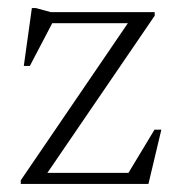

<svg xmlns="http://www.w3.org/2000/svg" viewBox="-20 -456 440 476"><path d="M31.5 0V-9L297 -398.5H109.5L54 -292.5H39L59 -436H69L105.5 -426H363.5V-417L97.5 -27.5H298.5L363 -134.5H380L348 0Z"/></svg>

Font: Newsreader Text Light
Style: Regular
Weight: 300
Designer: Hugues Gentile
Foundry: Production Type
Version: Version 1.002